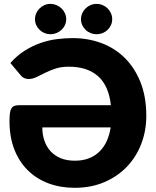

<svg xmlns="http://www.w3.org/2000/svg" viewBox="-20 -930 782 960"><path d="M191.5 -293Q191.5 -257.5 201.8 -227.2Q212 -197 232.2 -174.5Q252.5 -152 283 -139.2Q313.5 -126.5 354.5 -126.5Q393.5 -126.5 424 -138.2Q454.5 -150 477 -171.8Q499.5 -193.5 513.5 -224.2Q527.5 -255 533.5 -293ZM32 -615Q65.5 -653 104.5 -677.2Q143.5 -701.5 184.2 -715.5Q225 -729.5 265.8 -734.5Q306.5 -739.5 343.5 -739.5Q419.5 -739.5 486.5 -714.8Q553.5 -690 603.5 -640.8Q653.5 -591.5 682.5 -518.8Q711.5 -446 711.5 -350Q711.5 -277 686.8 -211.8Q662 -146.5 615.5 -97.5Q569 -48.5 502.8 -19.8Q436.5 9 353.5 9Q281.5 9 221.8 -13.5Q162 -36 118.8 -78.8Q75.5 -121.5 51.5 -183.2Q27.5 -245 27.5 -324Q27.5 -348 29.5 -363.5Q31.5 -379 37 -388Q42.5 -397 52 -400.5Q61.5 -404 76 -404H534.5Q523.5 -502 470 -549.2Q416.5 -596.5 324 -596.5Q286 -596.5 257.2 -587Q228.5 -577.5 205.2 -565.8Q182 -554 162.2 -544.5Q142.5 -535 123 -535Q110 -535 100 -540Q90 -545 83.5 -553.5ZM311 -834Q311 -818 304.8 -804.5Q298.5 -791 287.5 -780.8Q276.5 -770.5 262 -764.8Q247.5 -759 231 -759Q216 -759 202.2 -764.8Q188.5 -770.5 178 -780.8Q167.5 -791 161.2 -804.5Q155 -818 155 -834Q155 -849.5 161.2 -863.5Q167.5 -877.5 178 -888Q188.5 -898.5 202.2 -904.5Q216 -910.5 231 -910.5Q247.5 -910.5 262 -904.5Q276.5 -898.5 287.5 -888Q298.5 -877.5 304.8 -863.5Q311 -849.5 311 -834ZM541 -834Q541 -818 534.8 -804.5Q528.5 -791 518 -780.8Q507.5 -770.5 493.2 -764.8Q479 -759 463 -759Q447 -759 432.8 -764.8Q418.5 -770.5 408 -780.8Q397.5 -791 391.2 -804.5Q385 -818 385 -834Q385 -849.5 391.2 -863.5Q397.5 -877.5 408 -888Q418.5 -898.5 432.8 -904.5Q447 -910.5 463 -910.5Q479 -910.5 493.2 -904.5Q507.5 -898.5 518 -888Q528.5 -877.5 534.8 -863.5Q541 -849.5 541 -834Z"/></svg>

Font: Lato 2
Style: Regular
Weight: 900
Designer: Lukasz Dziedzic with Adam Twardoch and Botio Nikoltchev
Foundry: tyPoland Lukasz Dziedzic
Version: Version 2.015; 2015-08-06; http://www.latofonts.com/